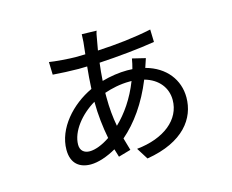

<svg xmlns="http://www.w3.org/2000/svg" viewBox="-99 -805 1198 992"><g transform="rotate(-15 500.0 -309.0)"><path d="M598 -363C564 -276 517 -209 465 -159C456 -206 451 -258 451 -315V-339C489 -352 536 -363 588 -363ZM700 -458 630 -475C628 -463 622 -433 618 -421L590 -422C548 -422 500 -415 454 -402C456 -434 459 -467 463 -497C565 -503 678 -514 762 -528L760 -595C671 -576 571 -565 471 -560L482 -622C484 -636 487 -651 491 -661L412 -663C412 -653 411 -636 410 -622L403 -558L350 -557C318 -557 240 -563 211 -568L213 -500C247 -497 314 -494 350 -494L396 -495C392 -458 389 -418 387 -377C277 -326 181 -221 181 -106C181 -32 225 -1 284 -1C324 -1 374 -18 421 -45L434 -2L500 -21L481 -87C553 -149 616 -237 663 -353C738 -332 778 -278 778 -214C778 -109 683 -32 535 -17L574 45C774 12 850 -97 850 -208C850 -302 791 -381 684 -410ZM385 -309V-307C385 -241 393 -171 405 -110C365 -83 326 -68 296 -68C267 -68 246 -84 246 -116C246 -188 310 -265 385 -309Z"/></g></svg>

Font: Noto Sans CJK HK
Style: Regular
Weight: 400
Designer: Ryoko NISHIZUKA 西塚涼子 (kana, bopomofo & ideographs); Paul D. Hunt (Latin, Greek & Cyrillic); Sandoll Communications 산돌커뮤니
Foundry: Adobe
Version: Version 2.004;hotconv 1.0.118;makeotfexe 2.5.65603